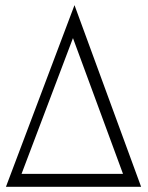

<svg xmlns="http://www.w3.org/2000/svg" viewBox="-20 -720 572 740"><path d="M261.2 -573.2 63 -49.8H454.1ZM267.1 -700.2 523.9 0H2.9Z"/></svg>

Font: Caudex
Style: Regular
Weight: 400
Version: Version 1.04